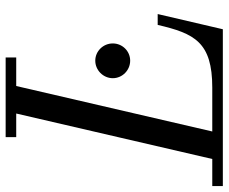

<svg xmlns="http://www.w3.org/2000/svg" viewBox="-128 -706 790 663"><g transform="rotate(-90 266.5 -375.0)"><path d="M496.5 0 549 -225H511.5C482 -98 452 -36.5 295 -36.5H143.5L300.5 -713.5H399V-750H124V-713.5H205.5L48.5 -36.5H-45V0ZM327.5 -380C327.5 -347 355 -320 388 -320C421 -320 447.5 -347 447.5 -380C447.5 -413 421 -440.5 388 -440.5C355 -440.5 327.5 -413 327.5 -380Z"/></g></svg>

Font: Bodoni* 06pt
Style: Italic
Weight: 400
Italic angle: -13°
Version: Version 2.3